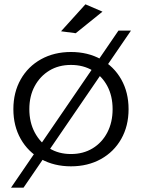

<svg xmlns="http://www.w3.org/2000/svg" viewBox="-20 -769 658 890"><path d="M309 -528Q387 -528 447.5 -494.5Q508 -461 542 -401Q576 -341 576 -263Q576 -185 542 -125Q508 -65 447.5 -31.5Q387 2 309 2Q231 2 170.5 -31.5Q110 -65 76 -125Q42 -185 42 -263Q42 -341 76 -401Q110 -461 170.5 -494.5Q231 -528 309 -528ZM309 -468Q252 -468 209 -442Q166 -416 141 -370Q116 -324 116 -263Q116 -202 141 -155Q166 -108 209 -81.5Q252 -55 309 -55Q366 -55 409.5 -81.5Q453 -108 477.5 -155Q502 -202 502 -263Q502 -324 477.5 -370Q453 -416 409.5 -442Q366 -468 309 -468ZM529 -627H587L89 101H31ZM376 -749 455 -715 331 -615 263 -624Z"/></svg>

Font: Alexandria Light
Style: Regular
Weight: 300
Designer: Mohamed Gaber
Foundry: Kief Type Foundry
Version: Version 5.100